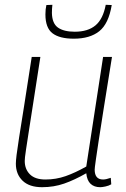

<svg xmlns="http://www.w3.org/2000/svg" viewBox="-20 -769 526 799"><path d="M155 10Q102 10 74 -17Q46 -44 46 -88Q46 -100 49 -124.5Q52 -149 59.5 -197Q67 -245 80 -326Q93 -407 112 -532H148Q130 -415 118 -338.5Q106 -262 99 -216.5Q92 -171 88.5 -148Q85 -125 84 -115Q83 -105 83 -99Q83 -65 104.5 -43.5Q126 -22 169 -22Q213 -22 253 -36Q293 -50 339 -76L409 -532H446Q425 -402 411.5 -317Q398 -232 390.5 -182.5Q383 -133 379.5 -108.5Q376 -84 375 -75Q374 -66 374 -63Q374 -22 409 -22Q421 -22 441 -29L443 -2Q433 4 419 7Q405 10 397 10Q372 10 357 -4Q342 -18 339 -48Q290 -20 247 -5Q204 10 155 10ZM287 -608Q228 -608 198.5 -630.5Q169 -653 169 -709Q169 -731 173 -748L198 -749Q197 -740 196.5 -732Q196 -724 196 -715Q197 -671 221.5 -654Q246 -637 291 -637Q346 -637 377.5 -663.5Q409 -690 420 -749L445 -748Q432 -670 393 -639Q354 -608 287 -608Z"/></svg>

Font: Georama ExtraLight
Style: Italic
Weight: 200
Italic angle: -9°
Designer: Jean-Baptiste Levee
Foundry: Production Type
Version: Version 1.000